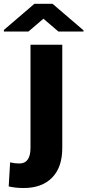

<svg xmlns="http://www.w3.org/2000/svg" viewBox="-90 -760 452 994"><path d="M232.4 -528.3V6.3Q232.4 106 179.7 159.7Q127 213.4 32.7 213.4Q-9.3 213.4 -44.9 205.1L-37.6 80.6Q-13.2 86.4 10.3 86.4Q67.9 86.4 67.9 5.4V-528.3ZM342.3 -603V-596.7H212.4L134.8 -663.1L57.1 -596.7H-69.8V-605L87.9 -740.2H182.1Z"/></svg>

Font: Sadagaat-English
Style: Regular
Weight: 900
Designer: Ahmed alsheikh
Foundry: Ahmed alsheikh Design
Version: Version 2.137;January 17, 2018;FontCreator 11.0.0.2408 64-bi